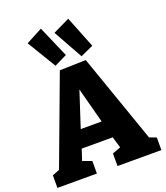

<svg xmlns="http://www.w3.org/2000/svg" viewBox="-175 -1116 1065 1234"><g transform="rotate(-20 358.0 -499.0)"><path d="M454 -710 666 -104 713 -86V0H413V-86L470 -107L447 -184H235L210 -108L272 -86V0H2V-86L51 -105L275 -705ZM415 -304 351 -546 272 -304ZM345 -784 259 -742 140 -939 252 -998ZM525 -782 437 -742 325 -943 439 -998Z"/></g></svg>

Font: Bitter Pro ExtraBold
Style: Regular
Weight: 800
Designer: Sol Matas, and Bitter project Authors
Foundry: Sol Matas
Version: Version 1.010